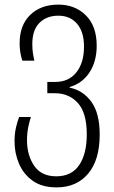

<svg xmlns="http://www.w3.org/2000/svg" viewBox="-20 -562 495 832"><path d="M225 250Q162 250 122 221.5Q82 193 62.5 147.5Q43 102 43 51Q43 17 49.5 -10.5Q56 -38 63 -55H114Q108 -38 102.5 -11.5Q97 15 97 49Q98 113 129 157.5Q160 202 224 202Q290 202 323 153.5Q356 105 356 20Q356 -73 317.5 -115.5Q279 -158 218 -158H185V-207H220Q278 -207 311 -248.5Q344 -290 344 -360Q344 -424 314 -459Q284 -494 233 -494Q182 -494 151 -463Q120 -432 120 -371Q120 -350 122.5 -333Q125 -316 129 -299H77Q65 -334 65 -374Q65 -453 111 -497.5Q157 -542 233 -542Q305 -542 352 -495.5Q399 -449 399 -364Q399 -296 368 -248.5Q337 -201 282 -185V-182Q339 -171 375.5 -121.5Q412 -72 412 21Q412 131 362 190.5Q312 250 225 250Z"/></svg>

Font: Noto Sans Georgian Condensed Light
Style: Regular
Weight: 300
Width: 3
Designer: Monotype Design Team, Akaki Razmadze
Foundry: Google LLC
Version: Version 2.005; ttfautohint (v1.8.4.7-5d5b)